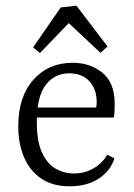

<svg xmlns="http://www.w3.org/2000/svg" viewBox="-20 -643 468 673"><path d="M44 -200Q44 -304 97 -363.5Q150 -423 235 -423Q296 -423 339 -388Q382 -353 382 -279Q382 -270 381.5 -256Q381 -242 379 -231H90V-266H317Q318 -271 318.5 -275Q319 -279 319 -284Q319 -330 293.5 -358Q268 -386 223 -386Q171 -386 140 -345Q109 -304 109 -216Q109 -147 127.5 -107.5Q146 -68 175.5 -51.5Q205 -35 239 -35Q277 -35 308 -53Q339 -71 356 -101L381 -88Q368 -45 327 -17.5Q286 10 224 10Q164 10 124 -17.5Q84 -45 64 -92.5Q44 -140 44 -200ZM96 -477 193 -617 248 -623 357 -480 332 -458 221 -562 120 -457Z"/></svg>

Font: Yrsa Light
Style: Regular
Weight: 300
Designer: Anna Giedrys (Yrsa+Rasa design), David Brezina (Yrsa art-direction, Rasa art-direction, design)
Foundry: Rosetta Type Foundry
Version: Version 2.004